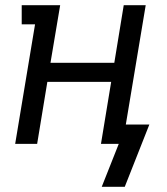

<svg xmlns="http://www.w3.org/2000/svg" viewBox="-20 -550 640 734"><path d="M369 164 434 0H366L405 -237H161L122 0H38L114 -457H63V-530H210L173 -310H417L453 -530H537L461 -74H551L457 164Z"/></svg>

Font: Iosevka Slab Extended
Style: Italic
Weight: 400
Width: 7
Italic angle: -9°
Monospace: yes
Designer: Belleve Invis
Foundry: Belleve Invis
Version: Version 11.1.0; ttfautohint (v1.8.3)